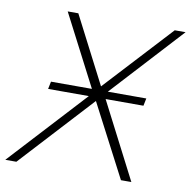

<svg xmlns="http://www.w3.org/2000/svg" viewBox="-91 -777 849 855"><g transform="rotate(10 334.0 -349.5)"><path d="M128 -378H313L147 -699H195L351 -396L631 -699H680L385 -378H559L552 -344H381L558 0H511L340 -328L38 0H-12L305 -344H121Z"/></g></svg>

Font: Argentum Sans ExtraLight
Style: Italic
Weight: 200
Italic angle: -11°
Designer: Julieta Ulanovsky (font), Cristiano Sobral (main changes and remaster)
Foundry: Julieta Ulanovsky (font), Cristiano Sobral (main changes and remaster)
Version: Version 2.007;June 15, 2022;FontCreator 14.0.0.2814 64-bit; 